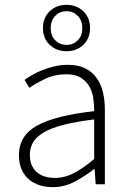

<svg xmlns="http://www.w3.org/2000/svg" viewBox="-20 -759 531 791"><path d="M254 -548Q212 -548 184.5 -574.5Q157 -601 157 -643Q157 -686 184.5 -712.5Q212 -739 254 -739Q296 -739 323.5 -712.5Q351 -686 351 -643Q351 -601 323.5 -574.5Q296 -548 254 -548ZM254 -574Q281 -574 300 -592.5Q319 -611 319 -643Q319 -675 300 -694Q281 -713 254 -713Q227 -713 208 -694Q189 -675 189 -643Q189 -611 208 -592.5Q227 -574 254 -574ZM197 12Q168 12 143 4Q118 -4 99 -20Q80 -36 69 -61Q58 -86 58 -120Q58 -200 132.5 -241.5Q207 -283 368 -301Q368 -328 364 -355.5Q360 -383 347 -404.5Q334 -426 312 -439.5Q290 -453 254 -453Q206 -453 166 -434Q126 -415 101 -397L81 -430Q94 -439 112.5 -450Q131 -461 154 -470Q177 -479 204 -485.5Q231 -492 260 -492Q302 -492 331 -477.5Q360 -463 378 -438Q396 -413 404 -379.5Q412 -346 412 -307V0H374L370 -62H367Q330 -33 287.5 -10.5Q245 12 197 12ZM205 -26Q247 -26 285 -46Q323 -66 368 -104V-267Q294 -258 243 -245Q192 -232 161 -214Q130 -196 116.5 -173Q103 -150 103 -122Q103 -96 111 -78Q119 -60 133 -48.5Q147 -37 165.5 -31.5Q184 -26 205 -26Z"/></svg>

Font: TypoPRO Source Sans Pro
Style: Regular
Weight: 300
Designer: Paul D. Hunt
Foundry: Adobe Systems Incorporated
Version: Version 2.020;PS 2.000;hotconv 1.0.86;makeotf.lib2.5.63406